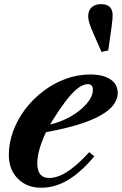

<svg xmlns="http://www.w3.org/2000/svg" viewBox="-20 -893 586 924"><path d="M178 10.5Q109 10.5 65.8 -33.2Q22.5 -77 22.5 -147Q22.5 -206.5 43.8 -263.2Q65 -320 102.5 -369Q140 -418 189.5 -455.2Q239 -492.5 296.2 -513.5Q353.5 -534.5 414 -534.5Q476.5 -534.5 511.5 -511Q546.5 -487.5 546.5 -446Q546.5 -404 508 -368.8Q469.5 -333.5 392.8 -305.5Q316 -277.5 201.5 -257Q181.5 -215.5 170.5 -177Q159.5 -138.5 159.5 -107.5Q159.5 -36.5 216 -36.5Q243.5 -36.5 272.8 -49.5Q302 -62.5 335.5 -89.8Q369 -117 409 -160.5L434 -141Q370 -64 307.5 -26.8Q245 10.5 178 10.5ZM221 -294Q274.5 -306 321.5 -333.2Q368.5 -360.5 397.8 -394.8Q427 -429 427 -461Q427 -488 402.5 -488Q378.5 -488 351 -465.5Q323.5 -443 294.2 -404Q265 -365 234.5 -316ZM468.5 -643 431 -728.5Q416.5 -761 410.5 -780.2Q404.5 -799.5 404.5 -815Q404.5 -842.5 421 -857.8Q437.5 -873 466.5 -873Q522 -873 522 -819Q522 -811 520.8 -796Q519.5 -781 517 -763.5L501 -650.5Z"/></svg>

Font: Libre Caslon Text
Style: Italic
Weight: 400
Italic angle: -22.583°
Designer: Pablo Impallari, Rodrigo Fuenzalida, Katja Schimmel
Foundry: Pablo Impallari, Rodrigo Fuenzalida
Version: Version 2.000